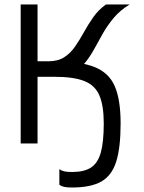

<svg xmlns="http://www.w3.org/2000/svg" viewBox="-20 -638 640 854"><path d="M94 -296.5V-365.5H196Q238 -365.5 265.8 -383.5Q293.5 -401.5 313.8 -430.8Q334 -460 352.8 -494Q371.5 -528 394.5 -561Q417.5 -594 451 -618H556.5Q514.5 -592.5 486.5 -559.2Q458.5 -526 438 -490Q417.5 -454 398.8 -419.5Q380 -385 357 -357.2Q334 -329.5 301.8 -313Q269.5 -296.5 221 -296.5ZM72 0V-618H147V0ZM221 -365.5Q336 -365.5 400.2 -340Q464.5 -314.5 490.5 -254.5Q516.5 -194.5 516.5 -89Q516.5 19 496.8 81.2Q477 143.5 430 169.8Q383 196 301 196Q279 196 266.5 193.5Q254 191 244 184V114.5Q254 121.5 266.2 124.2Q278.5 127 301 127Q354.5 127 385 107Q415.5 87 428.5 40Q441.5 -7 441.5 -89Q441.5 -168 422.2 -213.2Q403 -258.5 355.2 -277.5Q307.5 -296.5 221 -296.5Z"/></svg>

Font: Victor Mono Thin
Style: Regular
Weight: 100
Monospace: yes
Designer: Rune Bjørnerås
Version: Version 1.561;gftools[0.9.30]